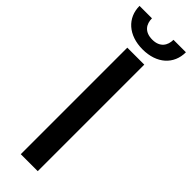

<svg xmlns="http://www.w3.org/2000/svg" viewBox="-314 -898 906 906"><g transform="rotate(45 139.0 -445.5)"><path d="M195.8 -710.9H82.5V0H195.8ZM210.4 -891.1C210.4 -853.5 189.9 -820.8 139.2 -820.8C86.4 -820.8 66.9 -853.5 66.9 -891.1H-16.1C-16.1 -811.5 44.4 -755.9 139.2 -755.9C233.4 -755.9 293.5 -810.5 293.5 -891.1Z"/></g></svg>

Font: Bert Sans Medium
Style: Regular
Weight: 500
Designer: Christian Robertson (Google), Cristiano Sobral
Foundry: Google, Cristiano Sobral
Version: Version 3.101